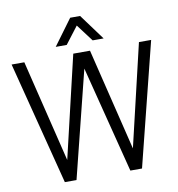

<svg xmlns="http://www.w3.org/2000/svg" viewBox="-94 -975 985 1060"><g transform="rotate(-10 398.0 -444.5)"><path d="M789.1 -690.4 616.2 0H550.8L398.4 -598.6L249 0H183.6L6.8 -690.4H78.1L217.8 -118.2L352.5 -690.4H446.3L585.9 -118.2L720.7 -690.4ZM370.1 -888.7H425.8L532.2 -744.1H470.7L398.4 -839.8L325.2 -744.1H263.7Z"/></g></svg>

Font: Dinish
Style: Regular
Weight: 400
Designer: Bert Driehuis
Foundry: Playbeing
Version: Version 3.006; git-39231f3c-release